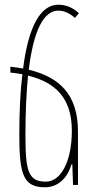

<svg xmlns="http://www.w3.org/2000/svg" viewBox="-20 -785 400 815"><path d="M311 -227C311 -384 232 -458 102 -489C122 -652 164 -740 228 -740C250 -740 275 -730 298 -709L315 -729C288 -754 258 -765 228 -765C152 -765 101 -674 78 -494C60 -497 43 -500 24 -502V-477C42 -475 58 -473 75 -470C66 -397 62 -310 62 -211C62 -45 79 10 171 10C224 10 266 -27 283 -87H287L290 0H311ZM88 -211C88 -308 92 -393 99 -464C213 -436 285 -371 285 -230C285 -101 239 -14 175 -14C100 -14 88 -58 88 -211Z"/></svg>

Font: Noto Sans Armenian ExtraCondensed Thin
Style: Regular
Weight: 100
Width: 2
Designer: Monotype Design Team
Foundry: Monotype Imaging Inc.
Version: Version 2.008